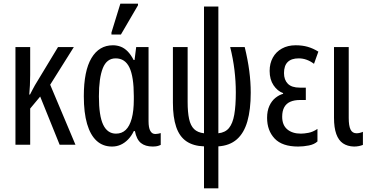

<svg xmlns="http://www.w3.org/2000/svg" viewBox="-20 -796 2030 1056"><path d="M386 -537 256 -330 395 0H308L201 -265L146 -199V0H65V-537H146V-383Q146 -353 144.5 -326.5Q143 -300 141 -276H145Q152 -290 159 -303Q166 -316 172 -327L299 -537Z M596 10Q546 10 511.5 -21.5Q477 -53 459 -114.5Q441 -176 441 -267Q441 -406 483 -476.5Q525 -547 601 -547Q624 -547 644.5 -539Q665 -531 682.5 -513Q700 -495 715 -466H720L729 -537H797V-129Q797 -94 806.5 -76.5Q816 -59 834 -59Q842 -59 849.5 -60.5Q857 -62 864 -64V1Q860 3 852.5 5.5Q845 8 836.5 9Q828 10 821 10Q779 10 755 -9.5Q731 -29 722 -75H716Q703 -48 684.5 -29Q666 -10 644 0Q622 10 596 10ZM618 -61Q650 -61 671.5 -81.5Q693 -102 704.5 -144Q716 -186 716 -249V-267Q716 -374 692 -424.5Q668 -475 616 -475Q567 -475 545.5 -421Q524 -367 524 -266Q524 -159 547.5 -110Q571 -61 618 -61ZM593 -606V-617L642 -776H739V-767L645 -606Z M1102 240V9Q1043 7 1005 -19Q967 -45 949 -98Q931 -151 931 -231V-537H1012V-235Q1012 -179 1020 -142Q1028 -105 1047.5 -86Q1067 -67 1102 -63V-760H1181V-63Q1219 -67 1239.5 -92Q1260 -117 1268.5 -165.5Q1277 -214 1277 -288Q1277 -349 1269.5 -411Q1262 -473 1246 -537H1326Q1343 -467 1351 -406Q1359 -345 1359 -286Q1359 -193 1340.5 -128.5Q1322 -64 1282.5 -29.5Q1243 5 1181 9V240Z M1620 10Q1532 10 1490.5 -34Q1449 -78 1449 -148Q1449 -186 1461.5 -213.5Q1474 -241 1494.5 -257.5Q1515 -274 1537 -280V-284Q1506 -295 1484.5 -327Q1463 -359 1463 -406Q1463 -447 1480.5 -479Q1498 -511 1530.5 -529Q1563 -547 1606 -547Q1643 -547 1672.5 -538.5Q1702 -530 1731 -512L1707 -445Q1687 -460 1666 -467.5Q1645 -475 1623 -475Q1583 -475 1562.5 -455Q1542 -435 1542 -394Q1542 -357 1563 -335.5Q1584 -314 1629 -314H1662V-246H1630Q1599 -246 1577 -236.5Q1555 -227 1543.5 -206.5Q1532 -186 1532 -154Q1532 -108 1560 -84.5Q1588 -61 1635 -61Q1652 -61 1676.5 -65.5Q1701 -70 1726 -87V-18Q1709 -2 1679 4Q1649 10 1620 10Z M1927 10Q1891 9 1866.5 -7.5Q1842 -24 1829.5 -59Q1817 -94 1817 -148V-537H1898V-147Q1898 -104 1908 -83.5Q1918 -63 1941 -63Q1949 -63 1958 -65Q1967 -67 1976 -71V1Q1966 5 1953.5 7.5Q1941 10 1927 10Z"/></svg>

Font: Noto Sans ExtraCondensed
Style: Regular
Weight: 400
Width: 2
Designer: Monotype Design Team
Foundry: Monotype Imaging Inc.
Version: Version 2.013